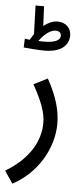

<svg xmlns="http://www.w3.org/2000/svg" viewBox="-89 -750 426 1013"><g transform="rotate(5 123.5 -243.5)"><path d="M125 -484C229 -484 253 -538 253 -574C253 -613 225 -643 181 -643C155 -643 130 -631 107 -613L102 -717H57L62 -566C55 -556 48 -545 42 -534C32 -535 23 -537 16 -538L14 -491C33 -489 92 -484 125 -484ZM174 -594C192 -594 204 -586 204 -569C204 -547 178 -531 118 -531C109 -531 98 -531 88 -532C99 -547 136 -594 174 -594ZM17 230C148 161 226 24 226 -106C226 -171 207 -247 155 -339L82 -302C130 -217 152 -157 152 -103C152 -9 99 90 -27 165Z"/></g></svg>

Font: Noto Sans Arabic ExtCond
Style: Regular
Weight: 400
Width: 2
Designer: Monotype Design Team, Nadine Chahine, Nizar Qandah and Khaled Hosny
Foundry: Monotype Imaging Inc.
Version: Version 2.012